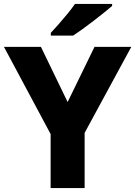

<svg xmlns="http://www.w3.org/2000/svg" viewBox="-20 -951 684 971"><path d="M322 -435 458 -714H644L408 -279V0H236V-273L0 -714H187ZM547 -921Q531 -907 506 -887Q481 -867 452.5 -845Q424 -823 397 -803.5Q370 -784 350 -771H237V-785Q254 -803 276.5 -828.5Q299 -854 321.5 -881.5Q344 -909 359 -931H547Z"/></svg>

Font: Noto Kufi Arabic ExtraBold
Style: Regular
Weight: 800
Designer: Monotype Design Team, David Williams, Khaled Hosny
Foundry: Google LLC
Version: Version 2.109; ttfautohint (v1.8.4.7-5d5b)